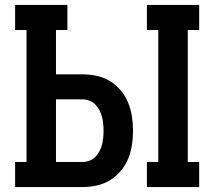

<svg xmlns="http://www.w3.org/2000/svg" viewBox="-20 -755 865 775"><path d="M573 0V-101H619V-634H573V-735H784V-634H738V-101H784V0ZM41 0V-101H87V-634H41V-735H252V-634H206V-455H312Q341 -455 369.5 -449Q398 -443 423 -428Q448 -413 467 -390.5Q486 -368 497 -341Q508 -314 512.5 -285Q517 -256 517 -227Q517 -198 512.5 -169Q508 -140 497 -113.5Q486 -87 467 -64.5Q448 -42 423 -27Q398 -12 369.5 -6Q341 0 312 0ZM206 -101H312Q326 -101 340 -106Q354 -111 364 -121Q374 -131 381 -143.5Q388 -156 391.5 -170Q395 -184 396.5 -198.5Q398 -213 398 -227Q398 -242 396.5 -256Q395 -270 391.5 -284Q388 -298 381 -311Q374 -324 364 -334Q354 -344 340 -349Q326 -354 312 -354H206Z"/></svg>

Font: Iosevka Plex Etoile
Style: Bold
Weight: 700
Designer: Belleve Invis
Foundry: Belleve Invis
Version: Version 25.1.1; ttfautohint (v1.8.4)